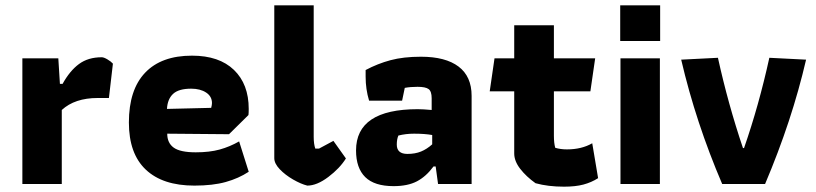

<svg xmlns="http://www.w3.org/2000/svg" viewBox="-20 -691 3063 721"><path d="M64 -472H199L205 -376H215Q242 -425 276.5 -450.5Q311 -476 362 -476Q370 -476 383.5 -468Q397 -460 404 -452L389 -323H347Q261 -323 212 -278V0H64Z M464 -231Q464 -354 525 -418Q586 -482 701 -482Q803 -482 858.5 -428.5Q914 -375 914 -282Q914 -267 913 -259L840 -187L608 -189Q608 -154 632.5 -136.5Q657 -119 715 -119Q767 -119 805 -129.5Q843 -140 878 -160L914 -46Q876 -21 827.5 -7.5Q779 6 710 6Q591 6 527.5 -54Q464 -114 464 -231ZM773 -286Q776 -297 776 -304Q776 -329 754 -343.5Q732 -358 698 -358Q651 -358 630 -338.5Q609 -319 607 -282Z M1010 -97V-671H1158V-177Q1158 -150 1164 -133H1178L1232 -162L1279 -96Q1256 -59 1213 -26.5Q1170 6 1134 6Q1110 0 1080.5 -17Q1051 -34 1030.5 -55.5Q1010 -77 1010 -97Z M1317 -126Q1317 -281 1549 -281Q1568 -281 1601 -278V-322Q1601 -348 1589.5 -356.5Q1578 -365 1548 -365Q1521 -365 1500 -361L1490 -313H1366Q1353 -356 1353 -403V-428Q1398 -452 1446.5 -465Q1495 -478 1561 -478Q1653 -478 1702 -441Q1751 -404 1751 -331V0H1625L1616 -66H1608Q1580 -28 1545.5 -10Q1511 8 1458 8Q1386 8 1351.5 -26Q1317 -60 1317 -126ZM1603 -149V-184Q1575 -189 1535 -189Q1504 -189 1476 -182Q1470 -168 1470 -148Q1470 -113 1510 -113Q1539 -113 1561 -122Q1583 -131 1603 -149Z M1991 -3Q1956 -28 1933.5 -57Q1911 -86 1911 -115V-348H1819L1837 -472H1911V-596H2060V-472H2215L2197 -348H2060V-181Q2060 -154 2065 -136Q2085 -130 2109 -130Q2164 -130 2204 -153L2226 -22Q2201 -6 2171 2Q2141 10 2098 10Q2038 10 1991 -3Z M2309 -671H2459V-537H2309ZM2310 -472H2458V0H2310Z M2538 -467 2676 -474Q2714 -301 2770 -135H2774Q2830 -296 2869 -474L3007 -467Q2954 -238 2853 0H2692Q2593 -231 2538 -467Z"/></svg>

Font: Athiti
Style: Bold
Weight: 700
Designer: CadsonDemak Team
Foundry: CadsonDemak
Version: Version 1.033